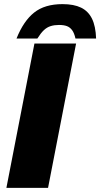

<svg xmlns="http://www.w3.org/2000/svg" viewBox="-20 -911 486 931"><path d="M11 0 147 -700H349L213 0ZM60 -724Q94 -809 145.5 -850Q197 -891 283 -891Q338 -891 373 -874Q408 -857 426 -820.5Q444 -784 446 -724H346Q340 -751 329.5 -765Q319 -779 304 -784.5Q289 -790 266 -790Q244 -790 226 -784.5Q208 -779 193 -765Q178 -751 161 -724Z"/></svg>

Font: REM ExtraBold
Style: Italic
Weight: 800
Italic angle: -11°
Designer: Octavio Pardo
Foundry: Ashler Design
Version: Version 1.005;gftools[0.9.28]